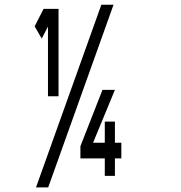

<svg xmlns="http://www.w3.org/2000/svg" viewBox="-20 -731 769 815"><path d="M461.9 -710.9 184.6 64.5H132.8L410.2 -710.9ZM165 -693.4H228.5V-322.3H183.6V-618.2L157.2 -567.4L127 -619.1ZM467.8 -349.6 375 -125H424.8V-214.8H467.8V-125H495.1V-58.6H467.8V15.6H424.8V-58.6H321.3V-110.4L415 -349.6Z"/></svg>

Font: Vancouver Drive
Style: Regular
Weight: 400
Designer: Valery Zaveryaev
Foundry: Cyreal (www.cyreal.org)
Version: Version 1.06